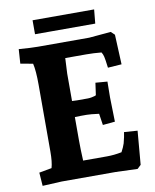

<svg xmlns="http://www.w3.org/2000/svg" viewBox="-92 -914 800 989"><g transform="rotate(-10 308.0 -419.5)"><path d="M46 -635 51 -710Q115 -705 151 -705H419L533 -715L552 -697L559 -541L487 -536Q481 -584 478 -595Q475 -608 468 -619Q428 -623 389 -623H279Q275 -551 275 -542V-399Q285 -398 301 -398H357Q366 -398 377 -400Q388 -402 394 -404L401 -407L410 -471L472 -466Q471 -403 471 -383L474 -256L410 -250L401 -310Q357 -316 337 -316H306Q282 -316 275 -315V-193Q275 -147 278 -87H403Q440 -87 480 -95Q493 -119 499 -138Q508 -172 511 -195L581 -190L566 -14L547 4Q453 0 433 0H151L50 5L45 -65L111 -77Q120 -107 120 -163V-512Q120 -585 111 -623ZM462 -771H147V-844H469Z"/></g></svg>

Font: Andada
Style: Bold
Weight: 700
Designer: Carolina Giovagnoli
Foundry: Carolina Giovagnoli
Version: Version 1.003